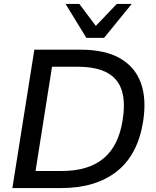

<svg xmlns="http://www.w3.org/2000/svg" viewBox="-20 -958 794 978"><path d="M43 0 155 -705H389Q515 -705 591.5 -661Q668 -617 697.5 -535.5Q727 -454 709 -339Q682 -169 574.5 -84.5Q467 0 291 0ZM161 -87H294Q431 -87 508 -151.5Q585 -216 605 -348Q627 -486 570.5 -552Q514 -618 377 -618H245ZM420 -765 314 -938H384L468 -826L575 -938H651L510 -765Z"/></svg>

Font: Mulish ExtraLight SemiBold
Style: Italic
Weight: 600
Italic angle: -9°
Version: Version 3.603